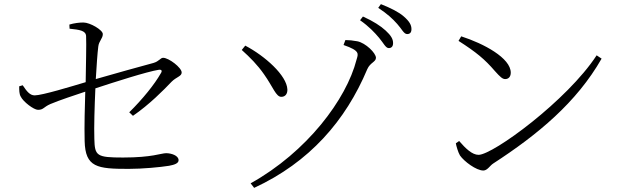

<svg xmlns="http://www.w3.org/2000/svg" viewBox="-20 -854 3040 930"><path d="M90 -441 73 -436C73 -418 73 -399 80 -387C92 -361 144 -322 164 -322C191 -322 190 -335 224 -350C269 -369 342 -393 393 -410C391 -344 388 -244 390 -171C393 -43 451 -36 603 -36C671 -36 755 -44 799 -51C826 -56 845 -63 845 -78C845 -101 809 -112 785 -112C760 -112 718 -91 576 -91C448 -91 439 -99 437 -181C435 -240 438 -336 442 -426C533 -456 692 -507 749 -516C763 -518 767 -511 759 -499C729 -446 671 -374 606 -310L624 -293C703 -347 774 -419 811 -458C835 -482 860 -484 860 -503C860 -526 798 -574 770 -574C757 -574 751 -557 723 -549C660 -532 530 -496 444 -471C448 -538 452 -597 456 -628C459 -656 478 -667 478 -689C478 -709 416 -745 384 -745C364 -745 339 -742 316 -735L317 -715C365 -710 395 -706 397 -680C399 -638 396 -539 395 -456C328 -436 184 -392 148 -392C125 -392 110 -411 90 -441Z M1816 -671C1838 -645 1848 -621 1863 -621C1876 -621 1884 -629 1884 -645C1884 -665 1874 -682 1848 -706C1824 -728 1789 -751 1738 -774L1724 -756C1767 -726 1795 -696 1816 -671ZM1904 -738C1926 -714 1936 -689 1952 -689C1966 -689 1973 -697 1973 -713C1973 -733 1963 -751 1935 -775C1912 -795 1875 -814 1825 -834L1812 -816C1856 -787 1881 -764 1904 -738ZM1211 56C1479 -68 1654 -269 1759 -519C1773 -551 1801 -554 1801 -574C1801 -597 1751 -646 1711 -654C1690 -658 1670 -660 1653 -660L1644 -636C1726 -608 1715 -593 1707 -565C1658 -373 1467 -118 1194 34ZM1151 -612C1191 -576 1227 -540 1259 -494C1303 -432 1317 -384 1343 -385C1362 -385 1373 -400 1372 -421C1369 -489 1263 -583 1168 -633Z M2214 -678 2201 -656C2287 -601 2328 -567 2377 -510C2403 -481 2414 -471 2427 -471C2443 -471 2454 -482 2454 -502C2454 -573 2323 -643 2214 -678ZM2870 -586C2728 -368 2368 -104 2298 -104C2267 -104 2235 -135 2204 -171L2188 -160C2190 -147 2199 -116 2208 -101C2228 -72 2287 -28 2321 -28C2341 -28 2353 -52 2369 -62C2585 -202 2773 -358 2894 -570Z"/></svg>

Font: Noto Serif SC Light
Style: Regular
Weight: 300
Designer: Ryoko NISHIZUKA 西塚涼子 (kana & ideographs); Frank Grießhammer (Latin, Greek & Cyrillic); Wenlong ZHANG 张文龙 (bopomofo); San
Foundry: Adobe
Version: Version 2.001;hotconv 1.1.0;makeotfexe 2.6.0